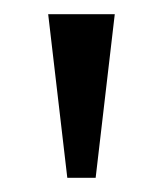

<svg xmlns="http://www.w3.org/2000/svg" viewBox="-20 -734 230 271"><path d="M75 -483H115L142 -714H48Z"/></svg>

Font: Noto Serif Ethiopic XCn
Style: Regular
Weight: 400
Width: 2
Designer: Monotype Design Team
Foundry: Monotype Imaging Inc.
Version: Version 2.102